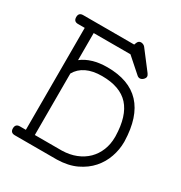

<svg xmlns="http://www.w3.org/2000/svg" viewBox="-164 -807 869 923"><g transform="rotate(30 271.0 -345.0)"><path d="M50.3 0H107.9H284.2C325.2 -1 360.6 -8.5 390.4 -22.7C420.2 -36.9 444.7 -55 464.1 -77.1C483.5 -99.3 497.9 -124 507.3 -151.4C516.8 -178.7 521.5 -206.1 521.5 -233.4V-239.3C516.6 -417 433.8 -505.9 272.9 -505.9C243.7 -505.9 217.2 -502.4 193.6 -495.4C170 -488.4 149.7 -478.2 132.8 -464.8V-615.2H336.9L417.5 -543.9C422.4 -539.4 427.7 -537.1 433.6 -537.1C436.8 -537.1 440.1 -537.9 443.4 -539.6C446.6 -541.2 449.5 -543.2 451.9 -545.7C454.3 -548.1 456.3 -550.7 457.8 -553.5C459.2 -556.2 460 -558.9 460 -561.5C460 -566.7 457.8 -572.1 453.6 -577.6L375.5 -679.7C372.2 -683.6 368.5 -686.4 364.3 -688C360 -689.6 356.1 -690.4 352.5 -690.4C343.1 -690.4 336.4 -684.9 332.5 -673.8L329.1 -664.6H45.9C29.6 -664.6 21.5 -656.4 21.5 -640.1C21.5 -623.5 29.6 -615.2 45.9 -615.2H83V-49.3H50.3C33.7 -49.3 25.4 -41 25.4 -24.4C25.4 -8.1 33.7 0 50.3 0ZM132.8 -49.3V-390.6C144.9 -412.1 162.5 -428.5 185.8 -439.7C209.1 -450.9 237.6 -456.5 271.5 -456.5C338.5 -456.5 388.3 -438.6 420.7 -402.8C453 -367 470.1 -312.2 471.7 -238.3V-233.4C471.7 -207 467.2 -182.7 458.3 -160.4C449.3 -138.1 436.6 -118.8 420.2 -102.5C403.7 -86.3 383.9 -73.5 360.6 -64.2C337.3 -54.9 311.4 -50 282.7 -49.3Z"/></g></svg>

Font: Nathan
Style: Regular
Weight: 400
Designer: Peter Wiegel
Foundry: Peter Wiegel
Version: Version 1.001 2009